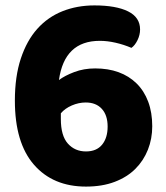

<svg xmlns="http://www.w3.org/2000/svg" viewBox="-20 -674 615 710"><path d="M498 -565Q498 -545 488.5 -525.5Q479 -506 466 -497Q438 -509 407.5 -516Q377 -523 349 -523Q218 -523 198 -378Q219 -394 254.5 -407.5Q290 -421 332 -421Q380 -421 418.5 -407Q457 -393 485 -365.5Q513 -338 528 -298Q543 -258 543 -207Q543 -161 527 -120.5Q511 -80 480.5 -49.5Q450 -19 404 -1.5Q358 16 298 16Q176 16 105.5 -65Q35 -146 35 -302Q35 -391 57 -457.5Q79 -524 118 -567.5Q157 -611 211 -632.5Q265 -654 329 -654Q409 -654 453.5 -632Q498 -610 498 -565ZM298 -114Q337 -114 357.5 -139Q378 -164 378 -206Q378 -248 356.5 -271.5Q335 -295 297 -295Q271 -295 245.5 -284Q220 -273 205 -255V-234Q205 -172 231 -143Q257 -114 298 -114Z"/></svg>

Font: Baloo Bhaina 2 ExtraBold
Style: Regular
Weight: 800
Designer: Yesha Goshar, Manish Minz, Shuchita Grover and Ek Type
Foundry: Ek Type
Version: Version 1.640;hotconv 1.0.111;makeotfexe 2.5.65597; ttfautoh